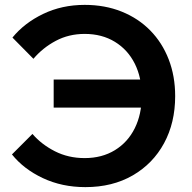

<svg xmlns="http://www.w3.org/2000/svg" viewBox="-20 -751 788 787"><path d="M330 16Q234 16 155.5 -21Q77 -58 29 -118L113 -202Q150 -159 205 -131Q260 -103 327 -103Q398 -103 451 -135.5Q504 -168 532.5 -225.5Q561 -283 561 -358Q561 -433 532.5 -490Q504 -547 451 -579.5Q398 -612 327 -612Q262 -612 208.5 -583.5Q155 -555 117 -510L31 -597Q80 -657 157 -694Q234 -731 327 -731Q410 -731 478.5 -703.5Q547 -676 596 -626Q645 -576 671.5 -507.5Q698 -439 698 -357Q698 -248 652.5 -164Q607 -80 524 -32Q441 16 330 16ZM200 -310V-425H634V-310Z"/></svg>

Font: Wix Madefor Display
Style: Bold
Weight: 700
Designer: Dalton Maag Ltd
Foundry: Dalton Maag Ltd
Version: Version 3.100